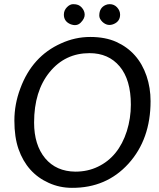

<svg xmlns="http://www.w3.org/2000/svg" viewBox="-20 -904 772 932"><path d="M615.2 -396Q615.2 -516.6 561 -581.5Q506.8 -646 414.6 -646Q295.9 -646 220.7 -553.7Q145.5 -461.4 145.5 -309.1Q145.5 -200.7 199.2 -135.7Q252.9 -71.8 345.7 -70.8Q405.8 -70.8 455.1 -94.7Q555.7 -142.6 595.7 -267.6Q615.2 -330.1 615.2 -396ZM710.9 -413.1Q710.9 -228 603.5 -109.4Q496.1 8.8 329.1 7.8Q269.5 7.8 216.8 -16.1Q110.8 -63.5 69.8 -180.7Q49.8 -238.3 49.8 -318.4Q49.8 -398.4 78.6 -474.6Q136.2 -630.9 276.4 -693.4Q344.7 -724.6 418 -724.6Q491.2 -724.6 544.4 -700.7Q651.4 -652.3 691.4 -535.2Q710.9 -477.5 710.9 -413.1ZM563 -833Q563 -800.8 532.7 -787.6Q502.4 -774.4 477.1 -797.9Q461.9 -813 461.9 -828.1Q461.9 -866.7 493.2 -879.9Q502 -883.8 512.7 -883.8Q523.4 -883.8 532.2 -879.9Q541 -876 547.9 -868.7Q563 -852.5 563 -833ZM320.8 -787.1Q290 -800.8 290 -833Q290 -853.5 304.7 -868.7Q319.3 -883.8 335 -883.8Q350.1 -883.8 359.4 -879.9Q368.7 -876 375.5 -868.7Q391.1 -852.1 391.1 -832.5Q391.1 -813.5 371.6 -793.9Q352.1 -774.4 320.8 -787.1Z"/></svg>

Font: Lato-Italic
Style: Italic
Weight: 400
Italic angle: -7°
Designer: Lukasz Dziedzic
Foundry: tyPoland Lukasz Dziedzic
Version: Version 1.104; Western+Polish opensource